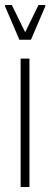

<svg xmlns="http://www.w3.org/2000/svg" viewBox="-32 -743 200 763"><path d="M50 0V-510H85V0ZM45 -585 -12 -718V-723H15L68 -615L121 -723H148V-718L91 -585Z"/></svg>

Font: Saira UltraCondensed Thin
Style: Regular
Weight: 250
Width: 1
Designer: Hector Gatti with collaboration of the Omnibus-Type team
Foundry: Omnibus-Type
Version: Version 1.101